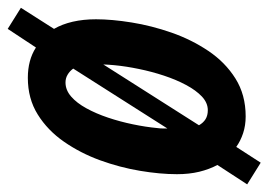

<svg xmlns="http://www.w3.org/2000/svg" viewBox="-127 -515 696 498"><g transform="rotate(90 221.0 -266.0)"><path d="M46.9 62 -7.8 27.8 46.9 -58.1Q34.7 -79.1 28.3 -106.7Q22 -134.3 22 -167Q22 -208 30.3 -259.5Q38.6 -311 56.6 -362.8Q74.7 -414.6 104 -458.3Q133.3 -502 175.5 -528.6Q217.8 -555.2 273.9 -555.2Q297.4 -555.2 317.4 -548.6Q337.4 -542 353 -530.8L394 -594.2L450.2 -559.1L399.9 -481.9Q411.1 -460.9 417.5 -434.8Q423.8 -408.7 423.8 -377Q423.8 -333 415 -280.8Q406.2 -228.5 387.7 -177.5Q369.1 -126.5 339.6 -84Q310.1 -41.5 269 -15.9Q228 9.8 173.8 9.8Q150.9 9.8 131.3 4.6Q111.8 -0.5 95.2 -11.2ZM186 -87.9Q205.6 -87.9 222.4 -102.5Q239.3 -117.2 252.9 -142.1Q266.6 -167 277.1 -198.2Q287.6 -229.5 294.4 -262.5Q301.3 -295.4 304.2 -326.2Q305.2 -333 305.2 -339.6Q305.2 -346.2 305.2 -352.1L149.9 -107.9Q156.7 -98.6 165.8 -93.3Q174.8 -87.9 186 -87.9ZM139.2 -186 296.9 -434.1Q290.5 -445.3 281 -451.2Q271.5 -457 257.8 -457Q238.8 -457 222.4 -441.7Q206.1 -426.3 192.4 -400.6Q178.7 -375 168.2 -343.3Q157.7 -311.5 150.9 -278.3Q144 -245.1 141.1 -214.8Q140.6 -207.5 139.9 -200.2Q139.2 -192.9 139.2 -186Z"/></g></svg>

Font: Open Sans Condensed
Style: Italic
Weight: 400
Width: 3
Italic angle: -12°
Designer: Monotype Design Team
Foundry: Monotype Imaging Inc.
Version: Version 3.000